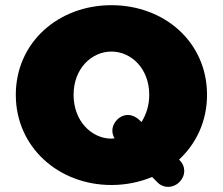

<svg xmlns="http://www.w3.org/2000/svg" viewBox="-20 -702 860 741"><path d="M410 12C466 12 519 1 567 -19L589 3C611 25 648 25 672 1L674 -1C696 -24 698 -59 673 -84L671 -86C738 -148 779 -235 779 -336C779 -540 614 -682 410 -682C206 -682 41 -539 41 -336C41 -134 206 12 410 12ZM410 -167C334 -167 264 -234 264 -336C264 -438 334 -503 410 -503C486 -503 556 -438 556 -336C556 -295 544 -259 526 -231L520 -237C494 -263 459 -266 433 -241C410 -218 409 -190 422 -168Z"/></svg>

Font: SN Pro Black
Style: Regular
Weight: 900
Designer: Tobias Whetton
Foundry: Supernotes
Version: Version 1.001;Glyphs 3.2 (3249)